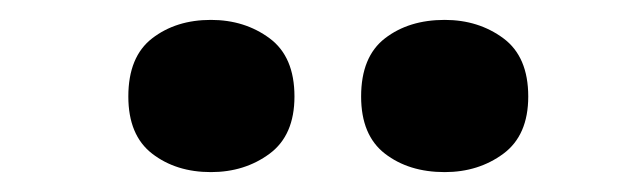

<svg xmlns="http://www.w3.org/2000/svg" viewBox="-20 -880 642 193"><path d="M109 -783Q109 -823 133 -841.5Q157 -860 192 -860Q226 -860 251 -841.5Q276 -823 276 -783Q276 -744 251 -725.5Q226 -707 192 -707Q157 -707 133 -725.5Q109 -744 109 -783ZM343 -783Q343 -823 367 -841.5Q391 -860 427 -860Q461 -860 486 -841.5Q511 -823 511 -783Q511 -744 486 -725.5Q461 -707 427 -707Q391 -707 367 -725.5Q343 -744 343 -783Z"/></svg>

Font: Noto Sans Kannada UI Black
Style: Regular
Weight: 900
Designer: Jelle Bosma - Monotype Design Team
Foundry: Monotype Imaging Inc.
Version: Version 2.005; ttfautohint (v1.8.4.7-5d5b)